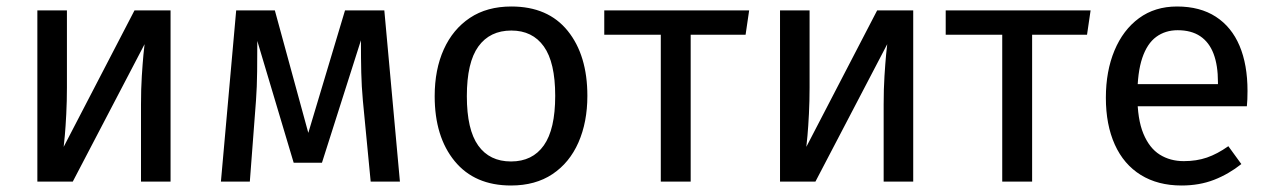

<svg xmlns="http://www.w3.org/2000/svg" viewBox="-20 -559 3917 591"><path d="M394 -527H505V0H414V-238Q414 -285 416.5 -324.5Q419 -364 421.5 -390.5Q424 -417 425 -423L204 0H95V-527H186V-289Q186 -248 184 -208.5Q182 -169 179.5 -141.5Q177 -114 176 -107Z M1042 -527H1163L1211 0H1121L1097 -249Q1093 -293 1092 -335.5Q1091 -378 1091 -435L971 -58H884L772 -433Q772 -387 771.5 -339Q771 -291 768 -250L749 0H660L707 -527H826L929 -150Z M1554 -539Q1667 -539 1727.5 -464Q1788 -389 1788 -264Q1788 -183 1760.5 -120.5Q1733 -58 1680.5 -23Q1628 12 1553 12Q1441 12 1379.5 -63Q1318 -138 1318 -263Q1318 -345 1346 -407Q1374 -469 1426.5 -504Q1479 -539 1554 -539ZM1554 -465Q1488 -465 1452.5 -416Q1417 -367 1417 -263Q1417 -160 1452 -111Q1487 -62 1553 -62Q1619 -62 1654 -111.5Q1689 -161 1689 -264Q1689 -367 1654 -416Q1619 -465 1554 -465Z M1840 -527H2286L2275 -452H2106V0H2014V-452H1840Z M2680 -527H2791V0H2700V-238Q2700 -285 2702.5 -324.5Q2705 -364 2707.5 -390.5Q2710 -417 2711 -423L2490 0H2381V-527H2472V-289Q2472 -248 2470 -208.5Q2468 -169 2465.5 -141.5Q2463 -114 2462 -107Z M2891 -527H3337L3326 -452H3157V0H3065V-452H2891Z M3603 -539Q3674 -539 3722.5 -507.5Q3771 -476 3795.5 -418Q3820 -360 3820 -279Q3820 -266 3819.5 -253.5Q3819 -241 3818 -232H3466V-300H3729Q3729 -302 3729 -303.5Q3729 -305 3729 -306Q3729 -358 3715.5 -393.5Q3702 -429 3674.5 -447.5Q3647 -466 3605 -466Q3567 -466 3539 -445.5Q3511 -425 3496 -380.5Q3481 -336 3481 -265Q3481 -192 3499.5 -147.5Q3518 -103 3550 -83Q3582 -63 3624 -63Q3663 -63 3695 -74Q3727 -85 3761 -109L3801 -54Q3762 -23 3717 -5.5Q3672 12 3617 12Q3544 12 3491.5 -20.5Q3439 -53 3411.5 -114Q3384 -175 3384 -258Q3384 -340 3410.5 -403.5Q3437 -467 3486 -503Q3535 -539 3603 -539Z"/></svg>

Font: Fira Sans Variable
Style: Regular
Weight: 400
Designer: Carrois Corporate & Edenspiekermann AG
Foundry: Carrois Corporate GbR & Edenspiekermann AG
Version: Version 4.202